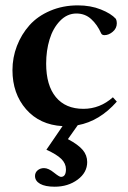

<svg xmlns="http://www.w3.org/2000/svg" viewBox="-20 -459 476 715"><path d="M183.6 236.3Q148.4 236.3 129.4 225.6Q110.4 214.8 110.4 196.3Q110.4 183.6 120.1 175.3Q129.9 167 144 167Q160.2 167 180.7 183.6Q200.7 199.7 207 199.7Q225.6 199.7 225.6 171.4Q225.6 149.9 208.3 132.8Q190.9 115.7 152.8 98.6L212.9 10.7Q127.9 5.9 77.1 -52.2Q26.4 -110.4 26.4 -197.8Q26.4 -244.6 43 -287.8Q59.6 -331.1 89.8 -365Q120.1 -398.9 167 -418.9Q213.9 -439 270 -439Q317.4 -439 355.5 -423.8Q393.6 -408.7 411.6 -388.7Q415 -381.8 415 -372.6Q415 -353.5 399.9 -340.8Q384.8 -328.1 369.1 -328.1Q359.4 -328.1 356.4 -335.4Q342.3 -367.2 319.6 -387.9Q296.9 -408.7 264.6 -408.7Q230 -408.7 203.6 -381.3Q177.2 -354 164.6 -312.3Q151.9 -270.5 151.9 -222.2Q151.9 -141.1 188 -97.4Q224.1 -53.7 290.5 -53.7Q352.1 -53.7 400.4 -96.7L415 -80.6Q351.1 -7.8 269.5 7.3L232.9 59.1Q271.5 79.6 288.1 99.4Q304.7 119.1 304.7 144.5Q304.7 183.6 269 210Q233.4 236.3 183.6 236.3Z"/></svg>

Font: Elstob 14pt SemiBold
Style: Regular
Weight: 600
Designer: Peter S. Baker
Version: Version 1.015